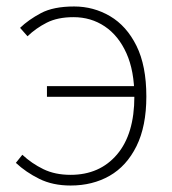

<svg xmlns="http://www.w3.org/2000/svg" viewBox="-20 -560 532 593"><path d="M198 13Q143 13 101.5 -7.5Q60 -28 29 -57L49 -82Q78 -55 114 -37.5Q150 -20 198 -20Q288 -20 341.5 -83Q395 -146 395 -262Q395 -341 370.5 -395.5Q346 -450 303.5 -478.5Q261 -507 207 -507Q158 -507 124.5 -490Q91 -473 65 -448L42 -474Q68 -499 106.5 -519.5Q145 -540 209 -540Q269 -540 320 -510Q371 -480 401.5 -418.5Q432 -357 432 -262Q432 -170 401.5 -108.5Q371 -47 318.5 -17Q266 13 198 13ZM125 -261V-294H406V-261Z"/></svg>

Font: Noto Sans TC
Style: Regular
Weight: 100
Designer: Ryoko NISHIZUKA 西塚涼子 (kana, bopomofo & ideographs); Paul D. Hunt (Latin, Greek & Cyrillic); Sandoll Communications 산돌커뮤니
Foundry: Adobe
Version: Version 2.004;hotconv 1.0.118;makeotfexe 2.5.65603